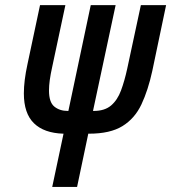

<svg xmlns="http://www.w3.org/2000/svg" viewBox="-20 -734 672 754"><path d="M185.1 0 229.5 -209H228.5Q152.8 -211.4 113.3 -250Q73.7 -288.6 73.7 -367.2Q73.7 -417 87.9 -481.9L137.2 -713.9H236.8L185.1 -471.7Q178.7 -442.9 175.5 -419.9Q172.4 -397 172.4 -378.4Q172.4 -332.5 193.4 -315.4Q214.4 -298.3 246.6 -298.3H248.5L336.4 -713.9H434.1L345.2 -298.3H347.7Q391.1 -298.3 416.3 -319.8Q441.4 -341.3 455.3 -378.9Q469.2 -416.5 479.5 -463.9L533.2 -713.9H632.3L578.1 -455.6Q561.5 -379.4 535.4 -324Q509.3 -268.6 460.9 -238.8Q412.6 -209 329.6 -209H326.7L282.7 0Z"/></svg>

Font: Open Sans Condensed SemiBold
Style: Italic
Weight: 600
Width: 3
Italic angle: -12°
Designer: Monotype Design Team
Foundry: Monotype Imaging Inc.
Version: Version 3.000; ttfautohint (v1.8.4)